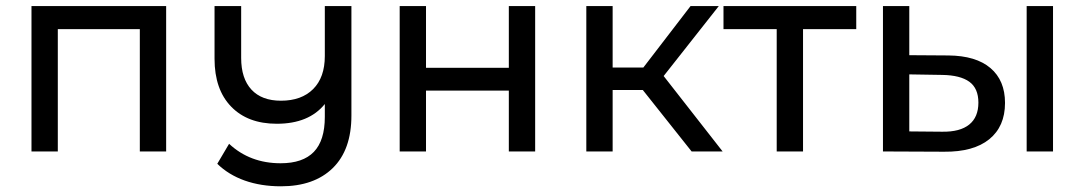

<svg xmlns="http://www.w3.org/2000/svg" viewBox="-20 -508 3638 644"><path d="M537.3 -487.6H85.6V0H173.9V-410.3H449V0H537.3Z M1158.7 -487.6H1069.5V-320.1C1069.5 -272.3 1056.4 -235.3 1030.4 -209.3C1004.3 -183.2 968.3 -170.2 922.3 -170.2C879.3 -170.2 846.4 -182.6 823.4 -207.4C800.4 -232.3 788.9 -267.7 788.9 -313.7V-487.6H699.6V-310.9C699.6 -242.2 718.2 -188.7 755.3 -150.4C792.4 -112 843.5 -92.9 908.5 -92.9C980.2 -92.9 1033.9 -115 1069.5 -159.1V-115.9C1069.5 -63.1 1057.2 -24 1032.7 1.4C1008.1 26.9 971 39.6 921.4 39.6C852.7 39.6 795 17.8 748.4 -25.7L708.8 41.4C734 66 764.7 84.7 800.8 97.6C837 110.4 877.5 116.9 922.3 116.9C996.5 116.9 1054.5 96.5 1096.2 55.7C1137.9 14.9 1158.7 -43.8 1158.7 -120.5Z M1320.6 -487.6V0H1408.9V-204.2H1686.7V0H1775V-487.6H1686.7V-280.6H1408.9V-487.6Z M2136.1 -206.1 2299.8 0H2403.8L2206 -253L2390.9 -487.6H2296.2L2137.9 -281.5H2034.9V-487.6H1946.6V0H2034.9V-206.1Z M2852 -410.3V-487.6H2406.7V-410.3H2585.2V0H2673.5V-410.3Z M3302.2 -279.7C3269.7 -307.3 3222.8 -321.4 3161.4 -322L3029.9 -322.9V-487.6H2941.6V0L3146.7 0.9C3212.3 1.5 3262.8 -12.4 3298.1 -40.9C3333.3 -69.5 3351 -110.1 3351 -162.8C3351 -213.1 3334.7 -252.1 3302.2 -279.7ZM3423.6 -487.6V0H3512V-487.6ZM3230.9 -90.2C3210.4 -73.6 3180.1 -65.6 3140.3 -66.2L3029.9 -67.2V-258.5L3140.3 -256.7C3180.8 -256.1 3211.1 -248.4 3231.4 -233.7C3251.6 -219 3261.7 -195.7 3261.7 -163.8C3261.7 -131.3 3251.4 -106.7 3230.9 -90.2Z"/></svg>

Font: Montserrat Ace
Style: Regular
Weight: 500
Designer: Julieta Ulanovsky
Foundry: Julieta Ulanovsky
Version: Version 1